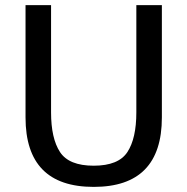

<svg xmlns="http://www.w3.org/2000/svg" viewBox="-20 -720 734 752"><path d="M347 12Q80 12 80 -260V-700H180V-280Q180 -178 215 -124.5Q250 -71 347 -71Q444 -71 479 -124.5Q514 -178 514 -280V-700H614V-260Q614 12 347 12Z"/></svg>

Font: Voces
Style: Regular
Weight: 400
Designer: Ana Paula Megda, Pablo Ugerman
Foundry: Ana Paula Megda, Pablo Ugerman
Version: Version 1.100